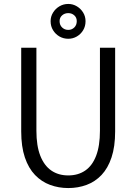

<svg xmlns="http://www.w3.org/2000/svg" viewBox="-20 -942 690 973"><path d="M326 11Q277 11 233.8 -5Q190.5 -21 157.5 -55.2Q124.5 -89.5 106 -144.2Q87.5 -199 87.5 -276V-700H164.5V-279.5Q164.5 -203 184.2 -152.8Q204 -102.5 240 -77.8Q276 -53 326 -53Q376 -53 412 -77.8Q448 -102.5 467.2 -152.8Q486.5 -203 486.5 -279.5V-700H563.5V-276Q563.5 -199 545.2 -144.2Q527 -89.5 494.5 -55.2Q462 -21 418.8 -5Q375.5 11 326 11ZM326 -745.5Q301.5 -745.5 281.2 -757.2Q261 -769 248.8 -789Q236.5 -809 236.5 -834.5Q236.5 -858.5 248.8 -878.2Q261 -898 281.2 -910Q301.5 -922 326 -922Q349.5 -922 369.5 -910Q389.5 -898 401.5 -878.2Q413.5 -858.5 413.5 -834.5Q413.5 -809 401.5 -789Q389.5 -769 369.5 -757.2Q349.5 -745.5 326 -745.5ZM326 -790.5Q344 -790.5 356.5 -802.8Q369 -815 369 -835Q369 -853 356.5 -864.2Q344 -875.5 326 -875.5Q307.5 -875.5 294.8 -864.2Q282 -853 282 -835Q282 -815 294.8 -802.8Q307.5 -790.5 326 -790.5Z"/></svg>

Font: Trispace Thin Light
Style: Regular
Weight: 300
Version: Version 1.210